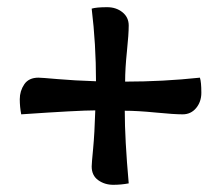

<svg xmlns="http://www.w3.org/2000/svg" viewBox="-20 -519 614 534"><path d="M328 -292Q433 -292 536 -303Q540 -291 540 -261Q540 -236 525.5 -218.5Q511 -201 488 -201Q464 -201 413 -206Q362 -211 327 -211Q327 -132 338 -9Q317 -5 295 -5Q271 -5 253 -18Q235 -31 235 -56Q235 -64 239 -105.5Q243 -147 245 -212Q199 -212 39 -201Q35 -222 35 -243Q35 -266 47.5 -284.5Q60 -303 87 -303Q95 -303 140.5 -299Q186 -295 247 -293Q247 -396 235 -495Q248 -499 278 -499Q303 -499 320.5 -485Q338 -471 338 -448Q338 -424 333 -376Q328 -328 328 -292Z"/></svg>

Font: Overlock Black
Style: Italic
Weight: 900
Designer: Dario Muhafara
Foundry: Dario Manuel Muhafara
Version: Version 1.002